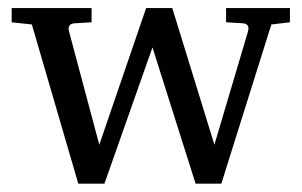

<svg xmlns="http://www.w3.org/2000/svg" viewBox="-20 -473 745 474"><path d="M695.8 -418 649.9 -412.6 526.4 -19.5H462.9L356.4 -356L237.8 -19.5H173.3L58.6 -412.6L8.8 -418V-453.1H206.1V-418L164.1 -415.5Q145.5 -414.1 150.4 -395.5L225.1 -115.7L340.8 -453.1H405.3L509.3 -115.7L592.3 -395.5Q597.2 -414.1 579.6 -415.5L538.1 -418V-453.1H695.8Z"/></svg>

Font: Annapurna SIL
Style: Regular
Weight: 400
Designer: Peter Martin, Annie Olsen
Foundry: SIL International
Version: Version 2.000